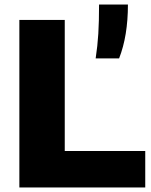

<svg xmlns="http://www.w3.org/2000/svg" viewBox="-20 -828 667 848"><path d="M65.5 0V-740H266V-161H621.5V0ZM417.5 -808H545Q545 -669 506 -570H402.5Q411 -626 414.2 -679Q417.5 -732 417.5 -808Z"/></svg>

Font: Encode Sans Semi Expanded ExBd
Style: Regular
Weight: 800
Width: 6
Designer: Multiple Designers
Foundry: Impallari Type
Version: Version 2.000